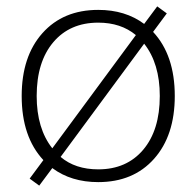

<svg xmlns="http://www.w3.org/2000/svg" viewBox="-20 -561 616 602"><path d="M48 -260Q48 -384 113 -457Q178 -530 288 -530Q373 -530 432 -486L473 -541L503 -519L460 -461Q528 -388 528 -260Q528 -136 463 -63Q398 10 288 10Q203 10 144 -34L103 21L73 -1L116 -59Q48 -132 48 -260ZM170 -69Q216 -30 288 -30Q377 -30 429 -91.5Q481 -153 481 -260Q481 -362 432 -424ZM144 -96 406 -451Q359 -490 288 -490Q199 -490 147 -428.5Q95 -367 95 -260Q95 -158 144 -96Z"/></svg>

Font: Mplus 1p Light
Style: Regular
Weight: 300
Version: Version 1.061